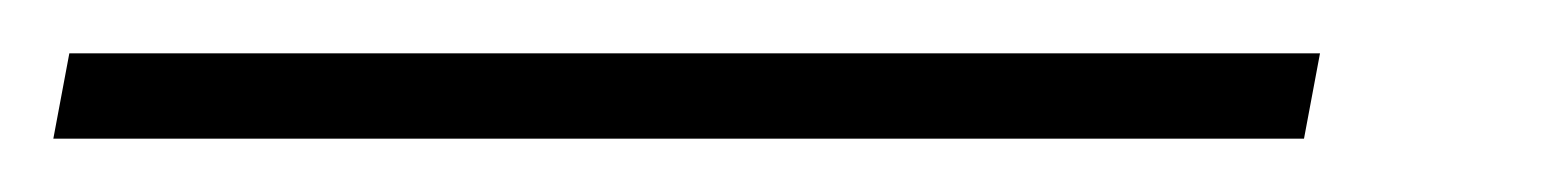

<svg xmlns="http://www.w3.org/2000/svg" viewBox="-106 63 585 72"><path d="M-86 115 -80 83H389L383 115Z"/></svg>

Font: Noto Serif Tamil ExtraLight
Style: Italic
Weight: 200
Italic angle: -12°
Designer: Indian Type Foundry, Tom Grace, and the Monotype Design Team
Foundry: Monotype Imaging Inc.
Version: Version 2.003; ttfautohint (v1.8.4.7-5d5b)